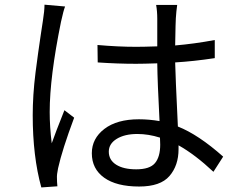

<svg xmlns="http://www.w3.org/2000/svg" viewBox="-20 -779 1040 828"><path d="M171.9 -758.8 260.7 -751Q253.9 -734.4 243.2 -685.5Q194.3 -446.3 194.3 -295.9Q194.3 -232.4 203.1 -161.1Q218.8 -206.1 257.8 -303.7L299.8 -271.5Q248 -132.8 230.5 -53.7Q224.6 -25.4 225.6 -10.7Q225.6 4.9 227.5 24.4L158.2 29.3Q121.1 -104.5 121.1 -282.2Q121.1 -323.2 124 -370.1Q127 -417 133.3 -466.8Q139.6 -516.6 144.5 -550.8Q149.4 -585 156.2 -631.8Q163.1 -678.7 165 -689.5Q171.9 -732.4 171.9 -758.8ZM670.9 -155.3Q670.9 -173.8 669.9 -185.5Q620.1 -201.2 572.3 -201.2Q517.6 -201.2 483.4 -180.2Q449.2 -159.2 449.2 -125Q449.2 -88.9 481 -68.8Q512.7 -48.8 567.4 -48.8Q626 -48.8 648.4 -75.7Q670.9 -102.5 670.9 -155.3ZM942.4 -103.5 900.4 -38.1Q821.3 -112.3 750 -152.3V-135.7Q750 -65.4 710.9 -20Q671.9 25.4 580.1 25.4Q482.4 25.4 429.2 -12.7Q376 -50.8 376 -118.2Q376 -181.6 430.2 -223.1Q484.4 -264.6 579.1 -264.6Q623 -264.6 668 -256.8Q659.2 -423.8 658.2 -505.9Q597.7 -503.9 566.4 -503.9Q486.3 -503.9 401.4 -509.8L400.4 -585Q489.3 -577.1 567.4 -577.1Q597.7 -577.1 658.2 -579.1V-698.2Q658.2 -730.5 653.3 -757.8H744.1Q740.2 -730.5 738.3 -700.2Q737.3 -692.4 735.4 -583Q816.4 -589.8 906.2 -606.4V-528.3Q815.4 -514.6 735.4 -509.8Q736.3 -458 747.1 -233.4Q835.9 -198.2 942.4 -103.5Z"/></svg>

Font: Nasu
Style: Regular
Weight: 400
Designer: Ryoko NISHIZUKA (kana &amp; ideographs); Paul D. Hunt (Latin, Greek &amp; Cyrillic); Wenlong ZHANG (bopomofo); Sandoll C
Version: Version 2014.1215